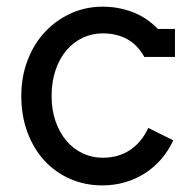

<svg xmlns="http://www.w3.org/2000/svg" viewBox="-20 -542 585 576"><path d="M413.1 -371.1Q392.6 -407.7 361.1 -424.8Q329.6 -441.9 288.1 -441.9Q256.3 -441.9 228.3 -428.7Q200.2 -415.5 179.4 -391.1Q158.7 -366.7 146.7 -331.8Q134.8 -296.9 134.8 -253.9Q134.8 -211.4 147 -177.2Q159.2 -143.1 179.9 -118.9Q200.7 -94.7 228.5 -81.8Q256.3 -68.8 288.1 -68.8Q335 -68.8 369.6 -91.6Q404.3 -114.3 424.8 -158.2Q443.4 -148.9 462.4 -139.6Q481.4 -130.4 500 -121.1Q485.4 -89.8 463.9 -64.9Q442.4 -40 415.3 -22.5Q388.2 -4.9 355.7 4.6Q323.2 14.2 287.1 14.2Q234.4 14.2 189.7 -5.6Q145 -25.4 112.5 -61Q80.1 -96.7 62 -146Q43.9 -195.3 43.9 -253.9Q43.9 -312.5 63 -361.8Q82 -411.1 115.2 -446.5Q148.4 -481.9 192.9 -502Q237.3 -522 288.1 -522Q335.9 -522 378.7 -505.4Q421.4 -488.8 453.6 -455.1H504.9V-371.1H416Q415.5 -370.6 415 -370.6Q414.6 -370.6 414.1 -370.1Q413.6 -370.1 413.6 -371.1Z"/></svg>

Font: Twentytwelve Slab
Style: TwentytwelveSlab
Weight: 400
Designer: Domenico Catapano
Version: Version 1.00 2012